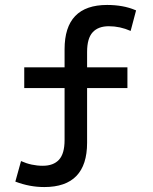

<svg xmlns="http://www.w3.org/2000/svg" viewBox="-20 -662 620 776"><path d="M159 94Q129 94 100 88.5Q71 83 42 72L65 -11Q107 8 153 8Q196 8 218.5 -16.5Q241 -41 241 -96V-306H78V-390H241V-463Q241 -642 413 -642Q444 -642 473 -637Q502 -632 530 -620L508 -537Q465 -556 420 -556Q377 -556 354.5 -531.5Q332 -507 332 -452V-390H495V-306H332V-85Q332 94 159 94Z"/></svg>

Font: Sometype Mono Medium
Style: Regular
Weight: 500
Monospace: yes
Designer: Ryoichi Tsunekawa
Foundry: Dharma Type
Version: Version 1.000; ttfautohint (v1.8.3)